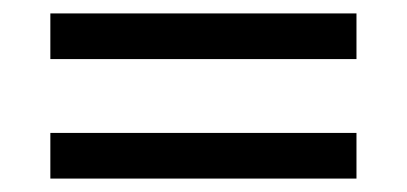

<svg xmlns="http://www.w3.org/2000/svg" viewBox="-20 -424 606 286"><path d="M55 -336V-404H511V-336ZM55 -158V-226H511V-158Z"/></svg>

Font: Lexend Light
Style: Regular
Weight: 300
Designer: Bonnie Shaver-Troup, Thomas Jockin
Foundry: Lexend
Version: Version 1.007; ttfautohint (v1.8.3)